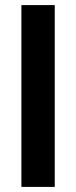

<svg xmlns="http://www.w3.org/2000/svg" viewBox="-20 -734 299 754"><path d="M64 0V-714H195V0Z"/></svg>

Font: Mukta Vaani
Style: Bold
Weight: 700
Designer: Noopur Datye, Girish Dalvi, Yashodeep Gholap, Pallavi Karambelkar
Foundry: Ek Type
Version: Version 2.538;PS 1.000;hotconv 16.6.51;makeotf.lib2.5.65220;